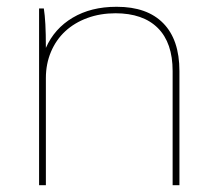

<svg xmlns="http://www.w3.org/2000/svg" viewBox="-20 -545 633 565"><path d="M95 0H115V-315Q115 -357 130 -392.5Q145 -428 172 -453Q199 -478 237 -492Q275 -506 321 -506H319Q401 -506 444.5 -462.5Q488 -419 488 -336V0H508V-336Q508 -428 460.5 -476.5Q413 -525 324 -525H322Q248 -525 194 -493Q140 -461 115 -404Q115 -446 113.5 -473.5Q112 -501 109 -520H95Z"/></svg>

Font: Fixel Variable
Style: Regular
Weight: 100
Width: 3
Designer: AlfaBravo + MacPaw
Foundry: Kyrylo Tkachov, Marchela Mozhyna, Serhii Makarenko, Maria Weinstein, Zakhar Kryvoshyya
Version: Version 1.211